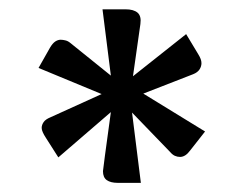

<svg xmlns="http://www.w3.org/2000/svg" viewBox="-20 -717 528 416"><path d="M220.2 -553.2 202.1 -696.8H252.4Q269.5 -696.8 278.1 -689.5Q286.6 -682.1 284.2 -665L268.1 -551.8L383.3 -643.1L409.2 -600.1Q413.1 -593.8 414.8 -589.1Q416.5 -584.5 416.5 -580.1Q416.5 -573.2 412.4 -566.7Q408.2 -560.1 398.4 -556.2L290.5 -514.2L424.3 -432.1L392.1 -391.1Q381.8 -377 370.1 -377Q364.3 -377 358.9 -379.4Q353.5 -381.8 348.1 -388.2L266.1 -473.1L285.2 -320.8H235.4Q219.7 -320.8 211.4 -326.7Q203.1 -332.5 203.1 -346.2Q203.1 -349.6 220.2 -474.1L106.4 -376L79.1 -418.9Q75.2 -424.8 72.8 -430.2Q70.3 -435.5 70.3 -439.9Q70.3 -446.3 74.5 -452.4Q78.6 -458.5 89.4 -462.9L200.2 -513.2L63.5 -569.8L88.4 -613.8Q93.8 -623 99.6 -627Q105.5 -630.9 111.3 -630.9Q115.7 -630.9 121.3 -629.6Q127 -628.4 132.3 -624Z"/></svg>

Font: Artifika
Style: Medium
Weight: 500
Designer: Yulya Zhdanova | Cyreal.org
Foundry: Yulya Zhdanova | Cyreal
Version: Version 1.000